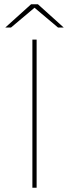

<svg xmlns="http://www.w3.org/2000/svg" viewBox="-20 -887 326 907"><path d="M133 0V-700H153V0ZM5 -757 127 -867H159L281 -757H254L140 -853H146L32 -757Z"/></svg>

Font: Montserrat Thin
Style: Regular
Weight: 100
Designer: Julieta Ulanovsky
Foundry: Julieta Ulanovsky
Version: Version 9.000